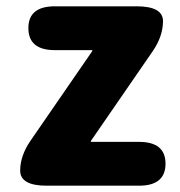

<svg xmlns="http://www.w3.org/2000/svg" viewBox="-20 -589 572 609"><path d="M128 0Q44 0 44 -48Q44 -95 77 -143L272 -426Q275 -430 270 -430H154Q70 -430 70 -500Q70 -569 154 -569H413Q497 -569 497 -522Q497 -474 464 -426L269 -143Q266 -139 271 -139H421Q505 -139 505 -70Q505 0 421 0Z"/></svg>

Font: Resource Han Rounded JP Heavy
Style: Regular
Weight: 900
Designer: Cyano Hao (round all glyphs); Ryoko NISHIZUKA 西塚涼子 (kana, bopomofo & ideographs); Paul D. Hunt (Latin, Greek & Cyrillic)
Foundry: Cyano Hao
Version: 0.990